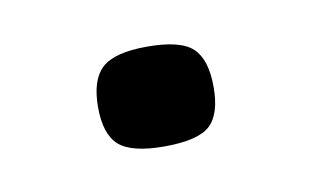

<svg xmlns="http://www.w3.org/2000/svg" viewBox="-30 -135 291 180"><g transform="rotate(-10 116.0 -44.5)"><path d="M61 -44Q61 -70 73 -81Q85 -92 116 -92Q148 -92 159.5 -81Q171 -70 171 -44Q171 -18 159.5 -7.5Q148 3 116 3Q85 3 73 -7.5Q61 -18 61 -44Z"/></g></svg>

Font: Georama Extended
Style: Regular
Weight: 400
Width: 7
Designer: Jean-Baptiste Levee
Foundry: Production Type
Version: Version 1.000